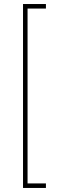

<svg xmlns="http://www.w3.org/2000/svg" viewBox="-20 -785 293 949"><path d="M93.8 144H207V121.6H116.2V-742.7H207V-765.1H93.8Z"/></svg>

Font: Raveo Display Display Thin
Style: Regular
Weight: 100
Designer: Jakub Foglar, Rasmus Andersson (Inter)
Foundry: Jakubfoglar.com
Version: Version 1.100;Glyphs 3.2.3 (3260)